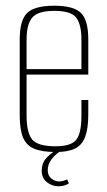

<svg xmlns="http://www.w3.org/2000/svg" viewBox="-20 -523 373 672"><path d="M176 9Q127 9 99.5 -2.5Q72 -14 60.5 -42Q49 -70 49 -121V-385Q49 -453 75.5 -478Q102 -503 170 -503Q237 -503 263 -478Q289 -453 289 -385V-262H73V-119Q73 -59 92.5 -35Q112 -11 174 -11Q229 -11 247 -34Q265 -57 265 -119V-173H289V-122Q289 -73 278 -44Q267 -15 242.5 -3Q218 9 176 9ZM73 -281H265V-384Q265 -437 247 -461Q229 -485 170 -485Q112 -485 92.5 -461Q73 -437 73 -384ZM185 129Q162 129 144 114.5Q126 100 126 75Q126 46 144.5 27.5Q163 9 181 0H202Q176 14 161.5 33Q147 52 147 72Q147 92 160 102Q173 112 186 112Q196 112 203.5 109.5Q211 107 215 105L221 119Q215 123 205.5 126Q196 129 185 129Z"/></svg>

Font: Alumni Sans Thin
Style: Regular
Weight: 100
Designer: Robert E. Leuschke
Foundry: Robert E. Leuschke
Version: Version 1.018